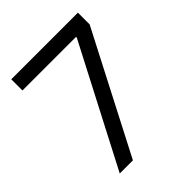

<svg xmlns="http://www.w3.org/2000/svg" viewBox="-197 -827 947 947"><g transform="rotate(-45 276.0 -353.5)"><path d="M413.1 -624V-628.9H39.1V-707H503.9V-625L180.7 0H88.9Z"/></g></svg>

Font: WEMIX Pretendard
Style: Regular
Weight: 400
Designer: Base glyphs from Inter by Rasmus Andersson; Hangeul glyphs from Noto Sans CJK(Source Han Sans) by Jang Soo-young and Kan
Foundry: Kil Hyung-jin
Version: Version 1.000